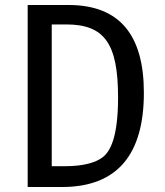

<svg xmlns="http://www.w3.org/2000/svg" viewBox="-20 -750 660 770"><path d="M91 0H228.5C452.5 0 557 -132.5 557 -378C557 -609.5 460 -730 254.5 -730H91ZM187.5 -83.5V-652H245.5C399 -652 453.5 -575.5 453.5 -359.5C453.5 -194 420 -141.5 392 -119.5C363.5 -97.5 313.5 -83.5 242 -83.5Z"/></svg>

Font: Monaspace Argon
Style: Regular
Weight: 400
Designer: Riley Cran & the Lettermatic Team
Foundry: Lettermatic
Version: Version 1.200 (Monaspace Argon)